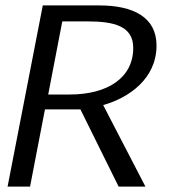

<svg xmlns="http://www.w3.org/2000/svg" viewBox="-20 -689 631 709"><path d="M8 0H91L146 -285H277L418 0H517L361 -301C454 -327 558 -397 558 -521C558 -625 473 -669 346 -669H138ZM158 -340 210 -610H303C401 -610 472 -593 472 -512C472 -402 378 -340 237 -340Z"/></svg>

Font: KpSans
Style: Italic
Weight: 400
Italic angle: -11°
Version: Version 0.66